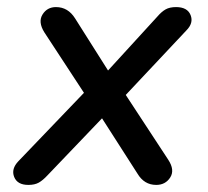

<svg xmlns="http://www.w3.org/2000/svg" viewBox="-20 -515 586 542"><path d="M60 7Q29 7 20 -15.5Q11 -38 32 -60L217 -253L105 -424Q87 -453 100 -474Q113 -495 138 -495Q172 -495 192 -463L285 -316L424 -468Q436 -482 447.5 -488.5Q459 -495 477 -495Q509 -495 518 -472.5Q527 -450 506 -429L335 -247L455 -64Q474 -35 460.5 -14Q447 7 421 7Q387 7 368 -25L268 -181L114 -20Q101 -6 89.5 0.5Q78 7 60 7Z"/></svg>

Font: Nunito SemiBold
Style: Italic
Weight: 600
Italic angle: -9°
Designer: Vernon Adams
Foundry: Vernon Adams
Version: Version 3.601; ttfautohint (v1.8.2.53-6de2)